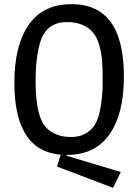

<svg xmlns="http://www.w3.org/2000/svg" viewBox="-20 -732 665 922"><path d="M49 -335Q49 -514 118 -613Q187 -712 324 -712Q575 -712 575 -365Q575 -186 506 -87Q437 12 300 12V16L560 94L523 170L254 68L271 11Q49 -8 49 -335ZM459 -196Q473 -260 473 -334.5Q473 -409 470 -444Q467 -479 456.5 -515.5Q446 -552 428 -574Q385 -626 301 -626Q207 -626 176 -538Q151 -465 151 -341Q151 -182 196 -126Q214 -103 246 -88.5Q278 -74 320 -74Q362 -74 390.5 -90.5Q419 -107 434.5 -131.5Q450 -156 459 -196Z"/></svg>

Font: Magra
Style: Regular
Weight: 400
Designer: Viviana Monsalve
Foundry: Viviana Monsalve
Version: Version 1.001